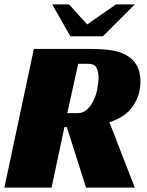

<svg xmlns="http://www.w3.org/2000/svg" viewBox="-20 -859 673 879"><path d="M623 -484Q623 -425 590 -375Q557 -325 481 -299L597 0H374L286 -277H275L216 0H0L135 -635H398Q444 -635 485 -629.5Q526 -624 556.5 -607.5Q587 -591 605 -561.5Q623 -532 623 -484ZM335 -341Q361 -341 379.5 -358.5Q398 -376 409.5 -401Q421 -426 426 -454.5Q431 -483 431 -504Q431 -530 422 -548.5Q413 -567 383 -567H338L288 -341ZM597 -839 451 -693H302L219 -839H296L379 -747L511 -839Z"/></svg>

Font: Racing Sans One
Style: Regular
Weight: 400
Designer: Pablo Impallari, Rodrigo Fuenzalida
Foundry: Pablo Impallari, Rodrigo Fuenzalida
Version: Version 1.001; ttfautohint (v0.8) -G 200 -r 50